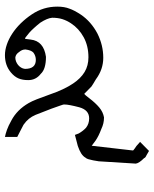

<svg xmlns="http://www.w3.org/2000/svg" viewBox="57 -680 623 777"><g transform="rotate(90 368.5 -291.5)"><path d="M203.1 0Q182.6 0 160.4 -7.6Q138.2 -15.1 116.5 -29.3Q94.7 -43.5 74.7 -63.7Q54.7 -84 38.1 -108.9Q6.8 -155.3 6.8 -211.9Q6.8 -240.7 15.1 -261.2Q21 -279.3 39.1 -307.1Q67.4 -348.6 115.2 -374Q162.6 -397.9 213.9 -397.9Q260.7 -397.9 300.8 -368.2Q312 -361.3 319.6 -356.9Q327.1 -352.5 330.1 -350.1L359.9 -320.8L366.2 -327.1L377.9 -341.8Q396.5 -366.2 414.8 -381.6Q433.1 -397 455.1 -400.9Q467.8 -400.9 479.2 -398.2Q490.7 -395.5 502 -390.1Q516.1 -384.8 528.1 -378.9Q540 -373 549.8 -366.2L569.8 -351.1L588.9 -517.1Q588.9 -520.5 585 -522L580.1 -525.9L570.8 -532.2L561 -541L554.2 -546.9L590.8 -583L606 -574.2Q611.3 -571.8 615 -569.3Q618.7 -566.9 620.1 -563Q629.9 -553.2 635.5 -544.9Q641.1 -536.6 642.1 -529.8L632.8 -379.9L628.9 -356.9Q626.5 -345.7 624.3 -337.9Q622.1 -330.1 618.2 -326.2Q612.8 -316.4 601.1 -308.8Q589.4 -301.3 570.8 -294.9L525.9 -283.2L520 -298.8Q514.6 -308.1 508.8 -315.4Q502.9 -322.8 497.1 -328.1Q481 -340.8 459 -340.8Q425.3 -340.8 414.1 -300.8Q408.7 -280.3 405.8 -265.1Q402.8 -250 402.8 -238.8Q402.8 -236.3 407.2 -223.9Q411.6 -211.4 419.9 -188L444.8 -124Q451.2 -108.9 460.9 -96.9Q470.7 -85 484.9 -75.2L512.2 -61L534.2 -49.8V0Q521.5 -2.4 505.6 -8.1Q489.7 -13.7 467.8 -25.9Q424.3 -48.8 397 -96.2Q390.1 -107.9 381.8 -128.9Q373.5 -149.9 362.8 -180.2Q352.5 -210.4 341.3 -234.1Q330.1 -257.8 317.9 -275.9Q297.4 -306.6 271.5 -322.3Q245.6 -337.9 211.9 -337.9Q166 -337.9 130.6 -318.6Q95.2 -299.3 74.2 -267.1Q63 -250 57.4 -232.2Q51.8 -214.4 51.8 -190.9Q53.7 -170.9 71.8 -143.1Q83 -128.9 93.3 -117.7Q103.5 -106.4 111.8 -99.1L131.8 -83Q132.3 -83 137.2 -81.1L140.1 -104Q146 -157.2 210 -166Q259.8 -166 278.8 -145Q304.2 -125.5 304.2 -94.2Q304.2 -70.8 297.1 -54.4Q290 -38.1 272.9 -23.9Q244.6 0 203.1 0ZM180.2 -83Q180.2 -69.3 189.9 -58.1Q199.2 -43.5 212.9 -42Q220.7 -42 228.5 -44.9Q236.3 -47.9 242.7 -53Q249 -58.1 253.4 -65.2Q257.8 -72.3 258.8 -81.1Q258.8 -125 222.2 -125Q206.1 -125 192.9 -115.2Q183.1 -106.4 180.2 -83Z"/></g></svg>

Font: Defago Noto Sans
Style: Regular
Weight: 400
Designer: John M. Durdin
Foundry: Lao IT Dev Co., Ltd.
Version: Version 1.000 2007 initial release